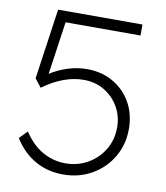

<svg xmlns="http://www.w3.org/2000/svg" viewBox="-80 -767 729 843"><g transform="rotate(10 284.0 -345.5)"><path d="M257 9Q188 9 132 -23Q76 -55 39 -115L73 -150Q112 -92 159.5 -66.5Q207 -41 258 -41Q314 -41 359 -67Q404 -93 430 -137Q456 -181 456 -236Q456 -285 432.5 -326Q409 -367 368.5 -391.5Q328 -416 276 -416Q187 -416 95 -349L66 -386L111 -700H487V-651H153L119 -415Q152 -437 195 -451Q238 -465 282 -465Q347 -465 398 -436Q449 -407 478.5 -355.5Q508 -304 508 -237Q508 -168 475 -112Q442 -56 385 -23.5Q328 9 257 9Z"/></g></svg>

Font: Readex Pro ExtraLight
Style: Regular
Weight: 200
Designer: Bonnie Shaver-Troup, Thomas Jockin
Foundry: Lexend
Version: Version 1.203; ttfautohint (v1.8.3)